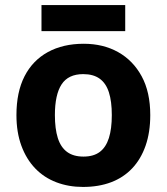

<svg xmlns="http://www.w3.org/2000/svg" viewBox="-20 -795 659 759"><path d="M574 -340Q574 -272 555.5 -219Q537 -166 502.5 -129.5Q468 -93 419 -74.5Q370 -56 308 -56Q251 -56 202.5 -74.5Q154 -93 119 -129.5Q84 -166 64.5 -219Q45 -272 45 -340Q45 -431 77 -493.5Q109 -556 169 -589Q229 -622 311 -622Q388 -622 447 -589Q506 -556 540 -493.5Q574 -431 574 -340ZM197 -340Q197 -286 208.5 -249.5Q220 -213 245 -194.5Q270 -176 310 -176Q350 -176 374.5 -194.5Q399 -213 410.5 -249.5Q422 -286 422 -340Q422 -394 410.5 -430Q399 -466 374 -484Q349 -502 309 -502Q250 -502 223.5 -461.5Q197 -421 197 -340ZM475 -775V-672H144V-775Z"/></svg>

Font: Noto Sans Malayalam UI
Style: Regular
Weight: 400
Designer: Jelle Bosma - Monotype Design Team
Foundry: Monotype Imaging Inc.
Version: Version 2.104